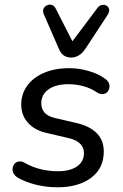

<svg xmlns="http://www.w3.org/2000/svg" viewBox="-20 -785 523 814"><path d="M224 9Q176 9 132 -2Q88 -13 57 -31Q43 -39 37.5 -50Q32 -61 33.5 -72Q35 -83 42 -91Q49 -99 60.5 -100.5Q72 -102 86 -94Q118 -76 153 -67.5Q188 -59 225 -59Q277 -59 306.5 -79.5Q336 -100 336 -136Q336 -160 319.5 -176Q303 -192 273 -199L179 -221Q128 -232 99 -264Q70 -296 70 -342Q70 -386 94.5 -420.5Q119 -455 165 -475.5Q211 -496 274 -496Q313 -496 354 -484.5Q395 -473 423 -453Q436 -445 441 -433.5Q446 -422 443.5 -411.5Q441 -401 434 -394Q427 -387 415.5 -386Q404 -385 390 -394Q365 -411 334 -419.5Q303 -428 270 -428Q216 -428 185.5 -406Q155 -384 155 -347Q155 -324 168.5 -308Q182 -292 212 -285L306 -263Q361 -250 390.5 -220Q420 -190 420 -143Q420 -71 366 -31Q312 9 224 9ZM282 -541Q264 -541 251 -549.5Q238 -558 230 -577L166 -724Q160 -738 164.5 -748Q169 -758 179 -762.5Q189 -767 199.5 -764Q210 -761 216 -749L287 -610L393 -751Q401 -762 412 -764Q423 -766 431.5 -761Q440 -756 442.5 -746.5Q445 -737 437 -723L342 -578Q330 -560 314.5 -550.5Q299 -541 282 -541Z"/></svg>

Font: Nunito Medium
Style: Italic
Weight: 500
Designer: Vernon Adams
Foundry: Vernon Adams
Version: Version 3.601